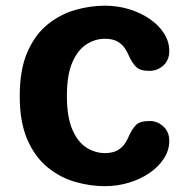

<svg xmlns="http://www.w3.org/2000/svg" viewBox="-20 -645 659 676"><path d="M349 10.5Q298 10.5 245.2 -4.5Q192.5 -19.5 148 -55.5Q103.5 -91.5 76.5 -153Q49.5 -214.5 49.5 -307Q49.5 -400 76.5 -461.8Q103.5 -523.5 148 -559.2Q192.5 -595 245.2 -610Q298 -625 349 -625Q393.5 -625 434 -612.8Q474.5 -600.5 506.8 -578.5Q539 -556.5 557.5 -527.5Q576 -498.5 576 -465Q576 -433.5 555.2 -414.5Q534.5 -395.5 506 -395.5Q471.5 -395.5 457.8 -410.8Q444 -426 435.5 -445Q429.5 -460 419.8 -474.8Q410 -489.5 393.2 -499Q376.5 -508.5 349 -508.5Q315 -508.5 284.2 -488.8Q253.5 -469 234.5 -425Q215.5 -381 215.5 -307Q215.5 -233.5 234.5 -189.2Q253.5 -145 284.2 -125.5Q315 -106 349 -106Q376.5 -106 393.2 -115.5Q410 -125 419.8 -139.8Q429.5 -154.5 435.5 -169.5Q444 -188.5 457.8 -203.8Q471.5 -219 506 -219Q534.5 -219 555.2 -199.8Q576 -180.5 576 -149.5Q576 -116 557.2 -87Q538.5 -58 506.5 -36Q474.5 -14 433.8 -1.8Q393 10.5 349 10.5Z"/></svg>

Font: Sono Monospace
Style: Bold
Weight: 700
Designer: Tyler Finck
Foundry: Tyler Finck
Version: Version 2.112